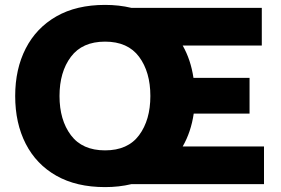

<svg xmlns="http://www.w3.org/2000/svg" viewBox="-20 -752 1148 784"><path d="M409 12Q292 12 210 -34.5Q128 -81 85 -165Q42 -249 42 -360Q42 -470 85 -554Q128 -638 210 -685Q292 -732 409 -732Q466 -732 516 -720H1049V-566H726Q759 -508 770 -434H999V-288H771Q760 -213 726 -154H1058V0H516Q466 12 409 12ZM409 -138Q502 -138 548 -200Q594 -262 594 -360Q594 -458 548 -520Q502 -582 409 -582Q316 -582 269.5 -520Q223 -458 223 -360Q223 -262 269.5 -200Q316 -138 409 -138Z"/></svg>

Font: Kufam
Style: Bold
Weight: 700
Designer: Wael Morcos, Artur Schmal
Foundry: Original Type
Version: Version 1.300; ttfautohint (v1.8.3)